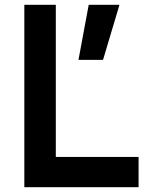

<svg xmlns="http://www.w3.org/2000/svg" viewBox="-20 -785 644 805"><path d="M82 -765H214V-127H561V0H82ZM352 -765H481L412 -534H309Z"/></svg>

Font: Application Semibold
Style: Regular
Weight: 600
Designer: Wei Huang
Foundry: Wei Huang
Version: Version 0.012